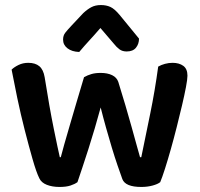

<svg xmlns="http://www.w3.org/2000/svg" viewBox="-20 -733 793 761"><path d="M379 -307Q368 -266 355.5 -224Q343 -182 330.5 -142.5Q318 -103 306.5 -69Q295 -35 287 -11Q276 -3 259 2.5Q242 8 216 8Q187 8 165.5 -0.5Q144 -9 136 -26Q124 -50 109 -102.5Q94 -155 78 -217.5Q62 -280 48.5 -344.5Q35 -409 26 -457Q36 -467 53.5 -475.5Q71 -484 92 -484Q120 -484 136 -470.5Q152 -457 157 -427Q176 -307 193 -223.5Q210 -140 217 -110H221Q225 -127 234.5 -160Q244 -193 256.5 -236Q269 -279 283.5 -328Q298 -377 313 -427Q327 -435 342.5 -439.5Q358 -444 379 -444Q406 -444 424.5 -435Q443 -426 449 -408Q464 -360 477.5 -314Q491 -268 502 -228.5Q513 -189 521.5 -158Q530 -127 535 -110H540Q557 -193 575.5 -283Q594 -373 607 -469Q619 -476 634 -480Q649 -484 664 -484Q690 -484 706.5 -472Q723 -460 723 -433Q723 -419 717 -387.5Q711 -356 701.5 -315.5Q692 -275 680.5 -229.5Q669 -184 657 -141.5Q645 -99 634 -64.5Q623 -30 615 -11Q605 -3 584.5 2.5Q564 8 540 8Q477 8 465 -23Q457 -45 446 -77Q435 -109 423.5 -147Q412 -185 400.5 -226Q389 -267 379 -307ZM378 -622Q353 -593 334 -572.5Q315 -552 294 -527Q265 -528 247.5 -541.5Q230 -555 230 -576Q230 -592 238.5 -603Q247 -614 263 -631L310 -681Q326 -696 342 -704.5Q358 -713 380 -713Q401 -713 417.5 -705.5Q434 -698 454 -674L531 -580Q531 -559 519 -544Q507 -529 482 -529Q465 -529 453.5 -537.5Q442 -546 431 -560Z"/></svg>

Font: Baloo Chettan 2 SemiBold
Style: Regular
Weight: 600
Designer: Maithili Shingre, Unnati Kotecha and Ek Type
Foundry: Ek Type
Version: Version 1.640;hotconv 1.0.111;makeotfexe 2.5.65597; ttfautoh